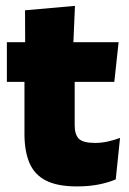

<svg xmlns="http://www.w3.org/2000/svg" viewBox="-20 -640 450 671"><path d="M249 11.5Q180.5 11.5 140.2 -9.2Q100 -30 82.8 -71Q65.5 -112 65.5 -172V-436H241V-202Q241 -170 255.5 -155.2Q270 -140.5 312.5 -140.5Q335.5 -140.5 358.2 -145.8Q381 -151 399.5 -158L384.5 -13Q358.5 -2 324.5 4.8Q290.5 11.5 249 11.5ZM4 -354V-492.5H394.5L379.5 -354ZM68 -480.5 67.5 -604 242 -619.5 236 -480.5Z"/></svg>

Font: Anek Odia Medium ExtraBold
Style: Regular
Weight: 800
Version: Version 1.003